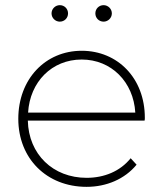

<svg xmlns="http://www.w3.org/2000/svg" viewBox="-20 -721 633 745"><path d="M89 -284C96 -403 181 -490 297 -490C412 -490 498 -403 505 -284ZM316 4C393 4 464 -26 510 -82L487 -107C446 -56 384 -31 316 -31C186 -31 91 -122 88 -253H541C542 -257 542 -260 542 -264C542 -417 437 -524 297 -524C156 -524 51 -414 51 -260C51 -106 161 4 316 4ZM212 -637C230 -637 244 -651 244 -669C244 -687 230 -701 212 -701C195 -701 180 -687 180 -669C180 -651 195 -637 212 -637ZM382 -637C399 -637 414 -651 414 -669C414 -687 399 -701 382 -701C364 -701 350 -687 350 -669C350 -651 364 -637 382 -637Z"/></svg>

Font: Montserrat-Alt1 ExtLt
Style: Regular
Weight: 200
Designer: Differentunic
Foundry: Differentunic
Version: Version 7.222